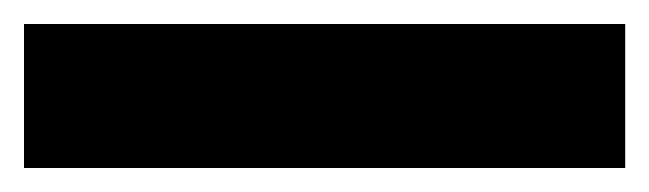

<svg xmlns="http://www.w3.org/2000/svg" viewBox="-22 -900 541 160"><path d="M499 -760V-880H-2V-760Z"/></svg>

Font: Noto Sans Thai Looped Condensed Black
Style: Regular
Weight: 900
Width: 3
Designer: Sasikarn Vongin, Ben Mitchell
Foundry: The Fontpad Ltd
Version: Version 1.001